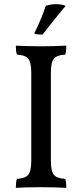

<svg xmlns="http://www.w3.org/2000/svg" viewBox="-20 -898 394 921"><path d="M61 -636Q56 -650 56 -679Q111 -676 177 -676Q238 -676 298 -679Q298 -650 293 -636Q253 -634 238.5 -616.5Q224 -599 224 -549V-127Q224 -77 238.5 -59.5Q253 -42 293 -40Q298 -26 298 3Q238 0 177 0Q107 0 56 3Q56 -26 61 -40Q101 -42 115.5 -59.5Q130 -77 130 -127V-549Q130 -599 115.5 -616.5Q101 -634 61 -636ZM144 -737Q180 -810 200 -871Q228 -878 248 -878Q274 -878 295 -870Q239 -803 184 -732Q172 -732 162 -733Q152 -734 144 -737Z"/></svg>

Font: Vollkorn SC
Style: Regular
Weight: 400
Designer: Friedrich Althausen
Foundry: Friedrich Althausen
Version: Version 4.015